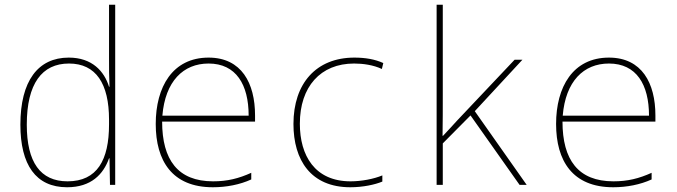

<svg xmlns="http://www.w3.org/2000/svg" viewBox="-20 -780 2855 810"><path d="M263 10C365 10 416 -45 440 -112H442L444 0H466V-760H440V-535C440 -496 440 -455 442 -414H440C420 -479 369 -537 270 -537C140 -537 66 -438 66 -254C66 -85 131 10 263 10ZM265 -15C150 -15 93 -96 93 -254C93 -427 157 -512 271 -512C385 -512 440 -427 440 -275V-255C440 -105 390 -15 265 -15Z M878 10C935 10 992 -1 1040 -23V-51C987 -27 939 -15 879 -15C730 -15 664 -106 664 -267H1056V-293C1056 -429 999 -537 860 -537C708 -537 637 -413 637 -257C637 -102 706 10 878 10ZM1029 -292H665C677 -437 753 -512 860 -512C976 -512 1029 -423 1029 -292Z M1458 10C1511 10 1562 -1 1593 -14V-40C1557 -25 1505 -15 1459 -15C1308 -15 1245 -124 1245 -258C1245 -414 1332 -512 1474 -512C1511 -512 1555 -506 1591 -489L1597 -514C1562 -530 1521 -537 1475 -537C1314 -537 1218 -428 1218 -257C1218 -105 1291 10 1458 10Z M1822 0H1848V-175L1965 -293L2172 0H2202L1983 -311L2184 -528H2151L1909 -272C1888 -249 1869 -228 1849 -207H1847C1848 -268 1848 -320 1848 -381V-760H1822Z M2567 10C2624 10 2681 -1 2729 -23V-51C2676 -27 2628 -15 2568 -15C2419 -15 2353 -106 2353 -267H2745V-293C2745 -429 2688 -537 2549 -537C2397 -537 2326 -413 2326 -257C2326 -102 2395 10 2567 10ZM2718 -292H2354C2366 -437 2442 -512 2549 -512C2665 -512 2718 -423 2718 -292Z"/></svg>

Font: Noto Sans Mono SemiCondensed Thin
Style: Regular
Weight: 100
Width: 4
Designer: Monotype Design Team
Foundry: Monotype Imaging Inc.
Version: Version 2.014